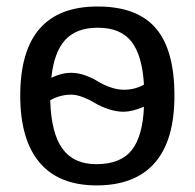

<svg xmlns="http://www.w3.org/2000/svg" viewBox="-20 -558 596 588"><path d="M514.2 -265.1Q514.2 -127.4 453.6 -58.8Q393.1 9.8 275.9 9.8Q160.2 9.8 101.1 -60.3Q42 -130.4 42 -265.1Q42 -538.1 278.8 -538.1Q399.9 -538.1 457 -471.7Q514.2 -405.3 514.2 -265.1ZM198.2 -268.1Q164.1 -268.1 133.8 -251Q136.7 -150.4 171.1 -102.8Q205.6 -55.2 274.9 -55.2Q348.6 -55.2 382.8 -97.4Q417 -139.6 420.9 -231Q383.8 -215.8 358.9 -215.8Q335.9 -215.8 312 -223.9Q288.1 -231.9 271.7 -241.9Q255.4 -252 235.1 -260Q214.8 -268.1 198.2 -268.1ZM359.9 -283.2Q393.1 -283.2 420.9 -298.8Q415.5 -389.2 382.1 -431.2Q348.6 -473.1 279.8 -473.1Q213.9 -473.1 179.7 -435.8Q145.5 -398.4 137.2 -319.8Q168.5 -335 198.2 -335Q219.7 -335 241.7 -326.9Q263.7 -318.8 279.1 -309.1Q294.4 -299.3 316.4 -291.3Q338.4 -283.2 359.9 -283.2Z"/></svg>

Font: Libra Sans Modern
Style: Regular
Weight: 400
Foundry: Stefan Peev, Context Ltd
Version: Version 1.000